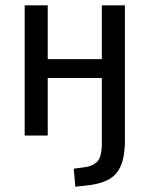

<svg xmlns="http://www.w3.org/2000/svg" viewBox="-20 -511 564 724"><path d="M264 193 258 125 296 120Q327 117 345.5 99.5Q364 82 364 30V-217H160V0H73V-491H160V-288H364V-491H451V28Q450 66 442.5 94.5Q435 123 418 143Q401 163 372 174Q343 185 302 189Z"/></svg>

Font: Nunito Sans 10pt Condensed Medium
Style: Regular
Weight: 500
Width: 3
Designer: Vernon Adams
Foundry: Vernon Adams
Version: Version 3.101;gftools[0.9.27]